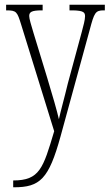

<svg xmlns="http://www.w3.org/2000/svg" viewBox="-20 -556 465 815"><path d="M36 210V239H39C150 239 187 204 237 23L361 -430C380 -502 385 -512 420 -512H425V-536H275V-512H290C335 -511 341 -503 341 -487C341 -471 334 -447 327 -420L268 -202C253 -139 238 -87 230 -50C222 -85 204 -148 180 -227L122 -417C112 -451 104 -476 104 -488C104 -505 114 -512 158 -512H161V-536H6V-512H8C50 -512 53 -506 70 -451L210 1C163 159 148 210 36 210Z"/></svg>

Font: Noto Serif Armenian ExtraCondensed ExtraLight
Style: Regular
Weight: 200
Width: 2
Designer: Monotype Design Team
Foundry: Monotype Imaging Inc.
Version: Version 2.008